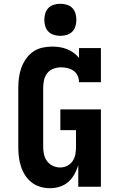

<svg xmlns="http://www.w3.org/2000/svg" viewBox="-20 -990 640 1018"><path d="M245 8Q219 8 193.5 0.5Q168 -7 147.5 -23Q127 -39 113 -61Q99 -83 91 -108Q83 -133 80 -158.5Q77 -184 77 -210V-525Q77 -551 80.5 -578Q84 -605 93 -630Q102 -655 117.5 -677.5Q133 -700 155 -715.5Q177 -731 203 -737Q229 -743 256 -743Q276 -743 296 -740Q316 -737 335 -729.5Q354 -722 370.5 -710Q387 -698 399 -683V-735H515V-554H399Q399 -572 391.5 -588.5Q384 -605 369.5 -615Q355 -625 338 -629Q321 -633 303 -633Q283 -633 263 -625.5Q243 -618 230.5 -602Q218 -586 213.5 -565.5Q209 -545 209 -525V-210Q209 -190 213.5 -170.5Q218 -151 230 -135Q242 -119 260.5 -110.5Q279 -102 299 -102Q319 -102 336.5 -111Q354 -120 365 -136Q376 -152 379.5 -171.5Q383 -191 383 -210V-300H300V-410H515V0H395V-114Q387 -88 374 -65Q361 -42 341.5 -25Q322 -8 296.5 0Q271 8 245 8ZM300 -800Q283 -800 266 -805Q249 -810 237 -822Q225 -834 220 -851Q215 -868 215 -885Q215 -902 220 -919Q225 -936 237 -948Q249 -960 266 -965Q283 -970 300 -970Q317 -970 334 -965Q351 -960 363 -948Q375 -936 380 -919Q385 -902 385 -885Q385 -868 380 -851Q375 -834 363 -822Q351 -810 334 -805Q317 -800 300 -800Z"/></svg>

Font: Iosevka Curly Slab XBdEx
Style: Regular
Weight: 800
Width: 7
Monospace: yes
Designer: Belleve Invis
Foundry: Belleve Invis
Version: Version 11.0.0; ttfautohint (v1.8.3)